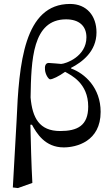

<svg xmlns="http://www.w3.org/2000/svg" viewBox="-20 -736 570 973"><path d="M144 191C139 103 136 -20 134 -104H142C165 -62 207 11 303 11C367 11 490 -19 490 -169C490 -291 410 -364 340 -389V-392C396 -421 469 -475 469 -572C469 -655 420 -716 335 -716C102 -716 76 -414 64 -123L45 214L71 217ZM135 -242C138 -432 144 -638 315 -638C380 -638 418 -605 418 -547C418 -449 313 -413 290 -412C287 -412 237 -417 227 -417C210 -417 206 -400 208 -382C210 -358 226 -334 234 -334C246 -334 278 -349 310 -372C340 -355 427 -315 427 -196C427 -99 372 -72 285 -72C179 -72 144 -139 135 -242Z"/></svg>

Font: STIX Two Text
Style: Regular
Weight: 400
Designer: Ross Mills, John Hudson & Paul Hanslow, Tiro Typeworks Ltd; with prior portions MicroPress Inc., and Coen Hoffman.
Foundry: Tiro Typeworks Ltd
Version: Version 2.13 b171